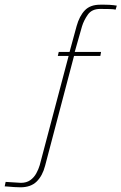

<svg xmlns="http://www.w3.org/2000/svg" viewBox="-175 -649 517 817"><path d="M-88 148Q-101 148 -115 147Q-129 146 -140 145Q-151 144 -155 144L-151 125L-86 129Q-62 129 -46 117.5Q-30 106 -20.5 88.5Q-11 71 -6 54L117 -411H71L75 -428H121L151 -538Q163 -581 186 -605Q209 -629 251 -629Q261 -629 271 -629Q281 -629 290.5 -628.5Q300 -628 308 -627Q316 -626 322 -625L317 -608Q310 -610 291.5 -610.5Q273 -611 251 -611Q216 -611 199 -587Q182 -563 174 -537L143 -428H255L252 -411H140L17 56Q6 99 -19 123.5Q-44 148 -88 148Z"/></svg>

Font: Alumni Sans Thin
Style: Italic
Weight: 100
Italic angle: -8°
Designer: Robert E. Leuschke
Foundry: Robert E. Leuschke
Version: Version 1.016